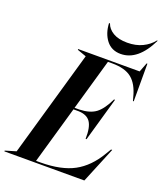

<svg xmlns="http://www.w3.org/2000/svg" viewBox="-218 -1022 950 1126"><g transform="rotate(20 257.5 -458.5)"><path d="M509.8 -190.9 529.8 -224.1H537.1L444.8 0H-54.2V-4.9L13.2 -24.9L203.1 -687L147 -707V-711.9H530.8L553.2 -770H558.1V-535.2H553.2L546.9 -558.1Q527.8 -633.3 486.1 -667.2Q444.3 -701.2 363.8 -701.2H336.9L245.1 -380.9H274.9Q340.3 -382.8 377 -410.4Q413.6 -438 445.8 -505.9H452.1L374 -231.9H368.2Q370.1 -304.7 348.1 -336.7Q326.2 -368.7 273.9 -370.1H242.2L139.2 -11.2H166Q295.9 -11.7 375.2 -54.4Q454.6 -97.2 509.8 -190.9ZM265.1 -917H271Q281.7 -885.3 315.4 -865.2Q349.1 -845.2 403.8 -845.2Q457.5 -845.2 498.3 -865Q539.1 -884.8 564 -917H568.8Q497.6 -770 390.1 -770Q333 -770 300.5 -811.5Q268.1 -853 265.1 -917Z"/></g></svg>

Font: Nyght Serif Medium Italic
Style: Regular
Weight: 500
Italic angle: -16°
Designer: Maksym Kobuzan
Version: Version 0.410;Glyphs 3.1.2 (3151)